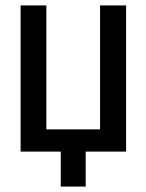

<svg xmlns="http://www.w3.org/2000/svg" viewBox="-20 -559 540 708"><path d="M56 0V-539H151V-82H349V-539H445V0H296V129H204V0Z"/></svg>

Font: Noto Sans Mono ExtraCondensed Medium
Style: Regular
Weight: 500
Width: 2
Designer: Monotype Design Team
Foundry: Monotype Imaging Inc.
Version: Version 2.014